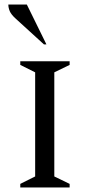

<svg xmlns="http://www.w3.org/2000/svg" viewBox="-20 -832 399 852"><path d="M70 0V-16L136 -49V-511L70 -544V-560H289V-544L221 -511V-49L289 -16V0ZM175 -635 50 -749Q30 -767 23.5 -782Q17 -797 17 -812H99L186 -635Z"/></svg>

Font: Spectral SC
Style: Regular
Weight: 400
Designer: Jean-Baptiste Levee
Foundry: Production Type
Version: Version 2.001